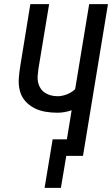

<svg xmlns="http://www.w3.org/2000/svg" viewBox="-20 -755 543 930"><path d="M275 155H196L235 -80H304L327 -221Q310 -215 292.5 -212Q275 -209 258 -209Q228 -209 199 -214Q170 -219 145 -232Q120 -245 101.5 -266.5Q83 -288 76 -316Q69 -344 71 -374Q73 -404 78 -434L127 -735H218L166 -421Q164 -405 162.5 -388Q161 -371 164.5 -355.5Q168 -340 176.5 -327Q185 -314 198 -305.5Q211 -297 226.5 -293Q242 -289 259 -289Q281 -289 304 -298Q327 -307 344 -323L412 -735H503L382 0H301Z"/></svg>

Font: Iosevka Term Curly Medium
Style: Italic
Weight: 500
Italic angle: -9°
Designer: Belleve Invis
Foundry: Belleve Invis
Version: Version 32.3.0